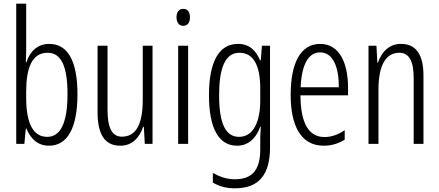

<svg xmlns="http://www.w3.org/2000/svg" viewBox="-20 -780 2382 1041"><path d="M122 -512V-760H68V0H112L120 -83H123C148 -24 187 10 246 10C346 10 400 -87 400 -269C400 -448 348 -542 247 -542C187 -542 143 -505 123 -442H120C121 -466 122 -491 122 -512ZM238 -494C313 -494 346 -418 346 -270C346 -111 307 -38 236 -38C164 -38 122 -104 122 -248V-285C122 -408 152 -494 238 -494Z M807 -532H754V-240C754 -103 716 -39 641 -39C589 -39 563 -84 563 -185V-532H509V-173C509 -56 545 10 632 10C700 10 737 -37 756 -92H760L765 0H807Z M974 -732C949 -732 937 -713 937 -686C937 -659 950 -640 974 -640C997 -640 1010 -658 1010 -686C1010 -713 999 -732 974 -732ZM1000 -532H946V0H1000Z M1270 -542C1166 -542 1113 -443 1113 -264C1113 -81 1168 10 1265 10C1327 10 1369 -31 1391 -93H1394C1391 -57 1391 -28 1391 -2V30C1391 146 1344 192 1253 192C1211 192 1175 180 1134 158V210C1170 231 1208 241 1254 241C1386 241 1444 164 1444 20V-532H1400L1394 -453H1390C1368 -506 1332 -542 1270 -542ZM1278 -494C1358 -494 1391 -419 1391 -300V-233C1391 -125 1356 -38 1276 -38C1204 -38 1168 -108 1168 -264C1168 -407 1199 -494 1278 -494Z M1716 -542C1609 -542 1556 -438 1556 -265C1556 -102 1609 10 1735 10C1778 10 1816 -2 1849 -23V-74C1812 -49 1776 -37 1739 -37C1652 -37 1610 -115 1609 -263H1867V-305C1867 -432 1824 -542 1716 -542ZM1716 -496C1788 -496 1818 -410 1817 -307H1610C1616 -435 1654 -496 1716 -496Z M2154 -542C2088 -542 2048 -496 2029 -440H2026L2021 -532H1978V0H2032V-295C2032 -431 2075 -494 2145 -494C2196 -494 2223 -452 2223 -357V0H2276V-370C2276 -488 2233 -542 2154 -542Z"/></svg>

Font: Noto Sans Devanagari UI ExtraCondensed Light
Style: Regular
Weight: 300
Width: 2
Designer: Jelle Bosma - Monotype Design Team
Foundry: Monotype Imaging Inc.
Version: Version 2.004